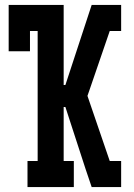

<svg xmlns="http://www.w3.org/2000/svg" viewBox="-20 -755 540 775"><path d="M91 0V-105H132V-630H101V-548H15V-735H237V-412H244L350 -735H469V-630H423L341 -391L333 -368L423 -105H469V0H350L325 -74L244 -323H237V-105H278V0Z"/></svg>

Font: Iosevka Curly Slab Extrabold
Style: Regular
Weight: 800
Monospace: yes
Designer: Belleve Invis
Foundry: Belleve Invis
Version: Version 22.1.2; ttfautohint (v1.8.4)